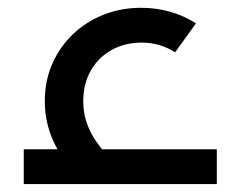

<svg xmlns="http://www.w3.org/2000/svg" viewBox="-20 -465 605 485"><path d="M175.1 -17.6Q134.3 -64.6 113.8 -110.8Q93.2 -157.1 93.2 -209.2Q93.2 -261 112.1 -303.9Q131 -346.8 164.2 -378.6Q197.5 -410.3 241.5 -427.8Q285.5 -445.3 336.4 -445.3Q375.2 -445.3 410.6 -435.1Q446 -424.8 475.1 -405.9L422.2 -332.8Q384.1 -357.4 338.3 -357.4Q295.1 -357.4 261.5 -338.5Q227.9 -319.5 209.1 -286.3Q190.3 -253.1 190.3 -209.2Q190.3 -173.9 204.1 -141.8Q217.9 -109.7 247.5 -76.3ZM40 0V-88H527.7V0Z"/></svg>

Font: TitilliumWeb ExtraLight
Style: Regular
Weight: 400
Designer: Mohamed Gaber, Accademia di Belle Arti di Urbino and others
Foundry: Kief Type Foundry, Accademia di Belle Arti di Urbino and others
Version: Version 3.000; ttfautohint (v1.8.2)